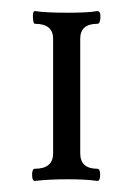

<svg xmlns="http://www.w3.org/2000/svg" viewBox="-20 -608 244 347"><path d="M43 -281Q38 -281 38 -292Q38 -303 43 -303Q76 -303 76 -331V-538Q76 -565 43 -565Q40 -565 39.5 -576.5Q39 -588 43 -588Q63 -585 102 -585Q140 -585 156 -588Q162 -588 161.5 -576.5Q161 -565 156 -565Q125 -565 125 -538V-331Q125 -303 156 -303Q161 -303 161 -292Q161 -281 156 -281Q136 -284 102 -284Q68 -284 43 -281Z"/></svg>

Font: Junicode Cond Light
Style: Regular
Weight: 300
Width: 3
Designer: Peter S. Baker
Version: Version 2.201